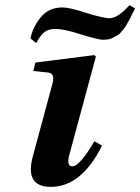

<svg xmlns="http://www.w3.org/2000/svg" viewBox="-20 -717 547 749"><path d="M99 -567Q107 -610 138.5 -649Q170 -688 224 -688Q252 -688 318 -666Q387 -645 410 -646Q443 -649 485 -697L507 -684Q505 -681 496.5 -663.5Q488 -646 486 -642.5Q484 -639 476 -624.5Q468 -610 464.5 -606.5Q461 -603 453 -592.5Q445 -582 438 -579Q431 -576 422 -570.5Q413 -565 402.5 -563.5Q392 -562 380 -562Q364 -562 295 -583Q232 -604 196 -604Q169 -604 153.5 -592Q138 -580 121 -549ZM108 -107 185 -392Q195 -431 168 -434L110 -440L118 -473L348 -502L354 -496L251 -115Q238 -68 262 -68Q278 -68 302 -97.5Q326 -127 348 -166L378 -149Q298 12 178 12Q76 12 108 -107Z"/></svg>

Font: Heuristica
Style: Bold Italic
Weight: 700
Italic angle: -13°
Version: Version 1.0.2